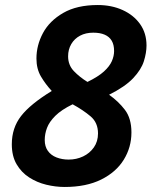

<svg xmlns="http://www.w3.org/2000/svg" viewBox="-20 -729 603 764"><path d="M237 15Q201 15 164 6Q127 -3 96 -23Q65 -43 46 -75.5Q27 -108 27 -155Q27 -220 64 -267.5Q101 -315 186 -367Q161 -394 143 -424.5Q125 -455 125 -496Q125 -549 151 -597.5Q177 -646 231.5 -677.5Q286 -709 369 -709Q424 -709 468 -689Q512 -669 537.5 -633Q563 -597 563 -548Q563 -519 552.5 -485.5Q542 -452 510 -418Q478 -384 414 -352Q451 -326 477 -292Q503 -258 503 -202Q503 -143 472.5 -93.5Q442 -44 382.5 -14.5Q323 15 237 15ZM253 -94Q284 -94 310.5 -106.5Q337 -119 353.5 -142.5Q370 -166 370 -198Q370 -241 340.5 -266Q311 -291 269 -314Q224 -292 200 -268Q176 -244 167 -220Q158 -196 158 -172Q158 -146 170.5 -128.5Q183 -111 205 -102.5Q227 -94 253 -94ZM328 -403Q371 -424 393.5 -444.5Q416 -465 425 -485.5Q434 -506 434 -526Q434 -551 424.5 -567Q415 -583 396.5 -591Q378 -599 351 -599Q321 -599 298.5 -587Q276 -575 263.5 -553.5Q251 -532 251 -505Q251 -470 274 -446Q297 -422 328 -403Z"/></svg>

Font: Ubuntu Sans Mono
Style: Italic
Weight: 400
Italic angle: -13.5°
Monospace: yes
Designer: Dalton Maag Ltd
Foundry: Dalton Maag Ltd
Version: Version 1.006